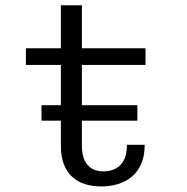

<svg xmlns="http://www.w3.org/2000/svg" viewBox="-20 -678 690 708"><path d="M133 -233V-290H486.5V-233ZM204.5 -139.5V-658.5H282V-142Q282 -106.5 292.5 -85.5Q303 -64.5 321 -55.2Q339 -46 361.5 -46Q384.5 -46 404.2 -55.2Q424 -64.5 436 -85.8Q448 -107 448 -144H513.5Q513.5 -102 500.2 -72.8Q487 -43.5 464.8 -25.5Q442.5 -7.5 414 1Q385.5 9.5 354 9.5Q321.5 9.5 294.5 1.2Q267.5 -7 247.2 -25Q227 -43 215.8 -71.5Q204.5 -100 204.5 -139.5ZM75.5 -438.5V-500H516.5V-438.5Z"/></svg>

Font: Trispace Thin Light
Style: Regular
Weight: 300
Version: Version 1.210